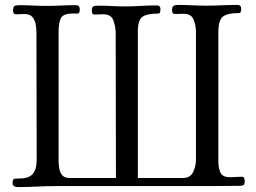

<svg xmlns="http://www.w3.org/2000/svg" viewBox="-20 -758 1040 780"><path d="M974 -21Q974 -8 968.5 -5.5Q963 -3 952 -3Q921 -3 889.5 -2.5Q858 -2 827 -2H206Q168 -2 129.5 0Q91 2 53 2Q44 2 37.5 -1.5Q31 -5 31 -15Q31 -31 39.5 -32Q48 -33 59 -33Q98 -33 113.5 -52Q129 -71 129 -108Q129 -238 128.5 -368Q128 -498 128 -628Q128 -645 124.5 -661.5Q121 -678 111 -689.5Q101 -701 80 -701Q71 -701 62.5 -700.5Q54 -700 46 -700Q38 -700 35.5 -704.5Q33 -709 33 -716Q33 -730 39 -733.5Q45 -737 58 -737Q85 -737 112.5 -735.5Q140 -734 168 -734Q198 -734 227.5 -735.5Q257 -737 288 -737Q304 -737 304 -720Q304 -703 295.5 -703Q287 -703 276 -703Q236 -703 227 -683.5Q218 -664 218 -629V-107Q218 -92 220.5 -75Q223 -58 232.5 -46.5Q242 -35 262 -35H451L450 -627Q449 -653 440 -676.5Q431 -700 399 -700Q390 -700 381.5 -699.5Q373 -699 365 -699Q357 -699 355 -703.5Q353 -708 353 -715Q353 -729 359 -732Q365 -735 378 -735Q406 -735 433.5 -733.5Q461 -732 489 -732Q521 -732 553 -734Q585 -736 617 -736Q632 -736 632 -720Q632 -716 630.5 -709.5Q629 -703 624 -703Q575 -703 557 -688.5Q539 -674 540 -624V-35H724Q753 -35 764.5 -59Q776 -83 776 -108V-629Q776 -655 766.5 -678.5Q757 -702 726 -702Q717 -702 708.5 -701.5Q700 -701 692 -701Q684 -701 681.5 -705.5Q679 -710 679 -717Q679 -731 685.5 -734.5Q692 -738 705 -738Q733 -738 760.5 -736.5Q788 -735 816 -735Q848 -735 880 -736.5Q912 -738 945 -738Q960 -738 960 -722Q960 -718 958.5 -711.5Q957 -705 952 -705Q904 -705 885.5 -690.5Q867 -676 867 -626V-102Q867 -76 875.5 -57Q884 -38 915 -38Q926 -38 937.5 -39Q949 -40 961 -40Q970 -40 972 -34.5Q974 -29 974 -21Z"/></svg>

Font: Kaisei Opti
Style: Regular
Weight: 400
Designer: Font-Kai, 金井和夫
Foundry: KAZUO KANAI
Version: Version 5.003